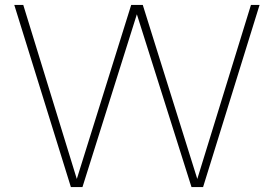

<svg xmlns="http://www.w3.org/2000/svg" viewBox="-20 -760 1113 780"><path d="M268 0 38 -740H74.5L292 -33L513 -740H560L781.5 -33L999.5 -740H1034.5L805 0H758L536 -702L315 0Z"/></svg>

Font: Encode Sans SemiExpanded SemiExpanded Thin
Style: Regular
Weight: 100
Width: 6
Designer: Multiple Designers
Foundry: Impallari Type
Version: Version 3.000; ttfautohint (v1.8.3) -l 8 -r 50 -G 200 -x 14 